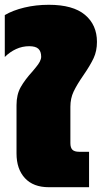

<svg xmlns="http://www.w3.org/2000/svg" viewBox="-55 -782 425 802"><path d="M14 -141V-343Q14 -387 31.5 -418Q49 -449 81 -484Q84 -488 95 -501Q106 -514 111.5 -525Q117 -536 117 -545Q117 -567 105.5 -578Q94 -589 67 -589Q38 -589 12 -577Q-14 -565 -35 -544V-719Q-1 -739 47 -750.5Q95 -762 149 -762Q250 -762 300 -720Q350 -678 350 -607Q350 -569 336 -539Q322 -509 293 -467Q266 -428 252.5 -399.5Q239 -371 239 -336V-184Q239 -165 247.5 -156.5Q256 -148 276 -148H317V0H149Q84 0 49 -38Q14 -76 14 -141Z"/></svg>

Font: Prompt Black
Style: Regular
Weight: 900
Designer: Katatrad Team
Foundry: CadsonDemak
Version: Version 1.000